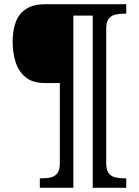

<svg xmlns="http://www.w3.org/2000/svg" viewBox="-20 -780 660 911"><path d="M169 111V66H182Q205 66 223.5 61Q242 56 253 40.5Q264 25 264 -6V-386H193Q135 -386 101.5 -413.5Q68 -441 54 -485.5Q40 -530 40 -582Q40 -636 55 -676Q70 -716 104.5 -738Q139 -760 195 -760H579V-715H566Q544 -715 525 -710Q506 -705 495 -690Q484 -675 484 -643V-6Q484 25 495 40.5Q506 56 525 61Q544 66 566 66H579V111H420V-706H328V111Z"/></svg>

Font: Noto Serif Hebrew Medium
Style: Regular
Weight: 500
Version: Version 2.003